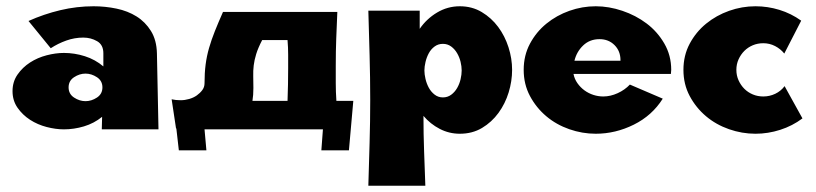

<svg xmlns="http://www.w3.org/2000/svg" viewBox="-20 -413 2604 613"><path d="M253 -178Q234 -178 216.5 -166.5Q199 -155 199 -134Q199 -113 216.5 -101.5Q234 -90 253 -90Q272 -90 289.5 -101.5Q307 -113 307 -134Q307 -155 289.5 -166.5Q272 -178 253 -178ZM305 0 306 -40Q280 -19 248 -9.5Q216 0 184 0Q158 0 129 -7.5Q100 -15 76 -30.5Q52 -46 36 -69Q20 -92 20 -122Q20 -152 36 -175Q52 -198 76 -213.5Q100 -229 129 -236.5Q158 -244 184 -244Q218 -244 251 -233.5Q284 -223 310 -201V-243Q310 -270 290 -281.5Q270 -293 246 -293Q218 -293 191.5 -283.5Q165 -274 142 -259L71 -346Q120 -368 172.5 -380.5Q225 -393 279 -393Q316 -393 352 -385.5Q388 -378 416 -360.5Q444 -343 462 -314Q480 -285 481 -243L486 0Z M543 -3H542L528 -96Q541 -93 557 -93Q570 -93 584 -97Q598 -101 608.5 -108.5Q619 -116 626 -125.5Q633 -135 633 -147Q633 -180 636.5 -207Q640 -234 647.5 -260Q655 -286 666 -313.5Q677 -341 692 -375H1057Q1055 -328 1053.5 -289.5Q1052 -251 1052 -203Q1052 -175 1052 -147.5Q1052 -120 1054 -91H1108L1094 67H1006L1011 0H633L639 67H551ZM900 -238Q900 -252 899.5 -261.5Q899 -271 898 -285H817Q804 -260 798 -240.5Q792 -221 790 -204Q788 -187 788.5 -170Q789 -153 789 -132Q789 -109 786 -91H898Q899 -117 899.5 -143.5Q900 -170 900 -196Z M1156 180Q1158 111 1160 43Q1162 -25 1162 -94Q1162 -166 1160 -236.5Q1158 -307 1156 -379H1320V-321Q1342 -353 1375.5 -373Q1409 -393 1448 -393Q1487 -393 1518 -374.5Q1549 -356 1570.5 -327Q1592 -298 1603.5 -262Q1615 -226 1615 -190Q1615 -154 1604 -118Q1593 -82 1571.5 -52.5Q1550 -23 1519 -4.5Q1488 14 1448 14Q1414 14 1384 -1.5Q1354 -17 1332 -43Q1332 14 1334 69Q1336 124 1338 180ZM1394 -102Q1409 -102 1420.5 -110.5Q1432 -119 1439.5 -132Q1447 -145 1450.5 -160Q1454 -175 1454 -188Q1454 -201 1450.5 -215.5Q1447 -230 1439.5 -243Q1432 -256 1420.5 -264.5Q1409 -273 1394 -273Q1379 -273 1367.5 -264.5Q1356 -256 1349 -243Q1342 -230 1338.5 -215Q1335 -200 1335 -188Q1335 -176 1338.5 -161Q1342 -146 1349 -133Q1356 -120 1367.5 -111Q1379 -102 1394 -102Z M1811 -177Q1814 -161 1823.5 -147.5Q1833 -134 1846 -124.5Q1859 -115 1874.5 -110Q1890 -105 1906 -105Q1929 -105 1952 -115.5Q1975 -126 1991 -143L2096 -98Q2062 -44 2003.5 -15Q1945 14 1882 14Q1839 14 1797.5 -0.5Q1756 -15 1724 -42Q1692 -69 1672 -106.5Q1652 -144 1652 -190Q1652 -236 1672 -273.5Q1692 -311 1724.5 -337.5Q1757 -364 1798 -378.5Q1839 -393 1882 -393Q1924 -393 1967 -378.5Q2010 -364 2044.5 -338Q2079 -312 2101 -274Q2123 -236 2123 -190L2122 -177ZM1961 -219V-221Q1961 -250 1942 -269Q1923 -288 1894 -288Q1863 -288 1842 -268Q1821 -248 1814 -219Z M2392 -393Q2431 -393 2468.5 -381.5Q2506 -370 2538 -347L2484 -242Q2472 -257 2454.5 -266Q2437 -275 2417 -275Q2399 -275 2383.5 -268.5Q2368 -262 2356.5 -250.5Q2345 -239 2338 -223.5Q2331 -208 2331 -190Q2331 -172 2338 -156.5Q2345 -141 2356.5 -129.5Q2368 -118 2383.5 -111.5Q2399 -105 2417 -105Q2437 -105 2455 -113.5Q2473 -122 2485 -138L2542 -35Q2510 -11 2471 1.5Q2432 14 2392 14Q2349 14 2307.5 -0.5Q2266 -15 2234 -42Q2202 -69 2182 -106.5Q2162 -144 2162 -190Q2162 -236 2182 -273.5Q2202 -311 2234.5 -337.5Q2267 -364 2308 -378.5Q2349 -393 2392 -393Z"/></svg>

Font: CAT Rhythmus
Style: Regular
Weight: 400
Designer: Peter Wiegel nach alter Vorlage
Foundry: Peter Wiegel
Version: 1.000